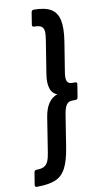

<svg xmlns="http://www.w3.org/2000/svg" viewBox="-150 -758 493 963"><g transform="rotate(-10 96.5 -277.0)"><path d="M95.5 -716.4Q151.9 -716.4 182.3 -698.4Q212.7 -680.5 221.3 -640Q229.9 -599.6 219.1 -531.4L194.7 -379.2Q189.9 -348.7 195.9 -334.9Q201.9 -321.1 221.9 -321.1H236.7Q247.9 -321.1 245.9 -309.7L235.7 -245.9Q233.7 -233.9 223.4 -233.9H208Q187.5 -233.9 177.5 -220Q167.5 -206.1 162.1 -175.2L135.7 -9Q124.9 60.1 104.9 97.1Q85 134 49.9 147.7Q14.9 161.4 -43 161.4Q-54.4 161.4 -52.4 149.4L-42.6 88.8Q-40.6 76.8 -29.8 76.8Q-6.2 76.8 7.5 70Q21.2 63.2 29 46.4Q36.8 29.6 41 -0.4L67.8 -170.1Q74.2 -213.9 91.8 -241.1Q109.3 -268.4 138.5 -278Q111.9 -287.2 103.4 -316.1Q95 -344.9 102 -387.3L128.8 -555.2Q134 -585.6 131.8 -602.2Q129.6 -618.8 118.1 -625.6Q106.6 -632.4 83 -632.4Q71.6 -632.4 73 -643.8L82.8 -705Q84.8 -716.4 95.5 -716.4Z"/></g></svg>

Font: Sofia Sans Condensed
Style: Italic
Weight: 400
Italic angle: -9°
Designer: Botio Nikoltchev, Ani Petrova
Foundry: lettersoup
Version: Version 4.101